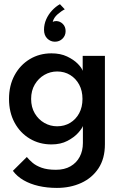

<svg xmlns="http://www.w3.org/2000/svg" viewBox="-20 -677 584 916"><path d="M251.5 219.5Q204.5 219.5 164.2 210.2Q124 201 92.5 182.8Q61 164.5 41.5 138L108 72Q118.5 85 135 99.2Q151.5 113.5 178.5 123.2Q205.5 133 247 133Q287.5 133 316.2 116.5Q345 100 360.2 71.2Q375.5 42.5 375.5 5V-7.5H480.5V11.5Q480.5 79.5 450 125.8Q419.5 172 367.5 195.8Q315.5 219.5 251.5 219.5ZM375.5 0V-76Q371.5 -64 352.8 -43Q334 -22 301.8 -5Q269.5 12 225.5 12Q168 12 122 -15.5Q76 -43 49.5 -92Q23 -141 23 -205Q23 -269 49.5 -318Q76 -367 122 -394.8Q168 -422.5 225.5 -422.5Q268.5 -422.5 300 -407.5Q331.5 -392.5 350.8 -373Q370 -353.5 374.5 -339V-410.5H480.5V0ZM128.5 -205Q128.5 -165.5 146 -136Q163.5 -106.5 191.8 -90.5Q220 -74.5 252.5 -74.5Q287.5 -74.5 314.8 -91Q342 -107.5 357.8 -136.8Q373.5 -166 373.5 -205Q373.5 -244 357.8 -273.2Q342 -302.5 314.8 -319.2Q287.5 -336 252.5 -336Q220 -336 191.8 -319.8Q163.5 -303.5 146 -274Q128.5 -244.5 128.5 -205ZM242 -478Q221 -478 205.5 -493.2Q190 -508.5 190 -535Q190 -561 200.5 -584.8Q211 -608.5 228.5 -627.2Q246 -646 266 -657L289 -632.5Q273.5 -625 255 -609Q236.5 -593 231.5 -572.5Q238 -576.5 248.5 -576.5Q266.5 -576 279.8 -562.8Q293 -549.5 293 -528.5Q293 -507 278.2 -492.5Q263.5 -478 242 -478Z"/></svg>

Font: League Spartan Thin Medium
Style: Regular
Weight: 500
Version: Version 2.002